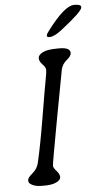

<svg xmlns="http://www.w3.org/2000/svg" viewBox="-60 -945 514 978"><g transform="rotate(-5 196.5 -456.0)"><path d="M356.4 -907.7H361.3Q392.6 -907.7 392.6 -894V-892.1Q392.6 -872.1 282.2 -786.1Q242.7 -755.4 219.2 -755.4H216.8Q205.6 -755.4 205.6 -762.2V-766.1Q205.6 -771 217.8 -787.1Q308.1 -907.7 356.4 -907.7ZM128.4 -3.9H110.8Q75.7 -3.9 54.7 -19.5Q46.4 -25.9 46.4 -38.3Q46.4 -50.8 71.3 -71.5Q96.2 -92.3 103 -121.6Q123 -206.1 147.7 -354.2Q172.4 -502.4 179.7 -539.8Q187 -577.1 187 -590.3Q187 -603.5 170.7 -619.9Q154.3 -636.2 154.3 -652.8Q154.3 -669.4 178 -681.6Q201.7 -693.8 253.9 -693.8H263.2Q318.8 -693.8 318.8 -665.5Q318.8 -649.9 296.1 -631.8Q273.4 -613.8 266.6 -585.9Q264.2 -575.7 221.4 -344Q178.7 -112.3 178.7 -101.3Q178.7 -90.3 194.6 -73Q210.4 -55.7 210.4 -40.5Q210.4 -25.4 188 -14.6Q165.5 -3.9 128.4 -3.9Z"/></g></svg>

Font: Averia Libre Light
Style: Italic
Weight: 300
Italic angle: -8.5°
Version: Version 1.002